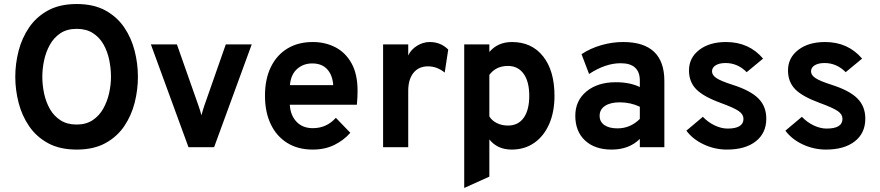

<svg xmlns="http://www.w3.org/2000/svg" viewBox="-20 -732 4376 955"><path d="M361.5 12Q277.5 12 219.2 -19.8Q161 -51.5 125 -104.2Q89 -157 72.5 -221Q56 -285 56 -350Q56 -415 72.5 -479Q89 -543 125 -595.8Q161 -648.5 219.2 -680.2Q277.5 -712 361.5 -712Q445.5 -712 503.8 -680.2Q562 -648.5 597.8 -595.8Q633.5 -543 649.8 -479Q666 -415 666 -350Q666 -285 649.8 -221Q633.5 -157 597.8 -104.2Q562 -51.5 503.8 -19.8Q445.5 12 361.5 12ZM361.5 -112.5Q408.5 -112.5 441.2 -134.5Q474 -156.5 493.8 -192Q513.5 -227.5 522.8 -269Q532 -310.5 532 -350Q532 -392 523.2 -434.2Q514.5 -476.5 494.8 -511.2Q475 -546 442.2 -567.2Q409.5 -588.5 361.5 -588.5Q313 -588.5 280.2 -566.5Q247.5 -544.5 227.8 -508.8Q208 -473 199.2 -431.2Q190.5 -389.5 190.5 -350Q190.5 -308.5 199.5 -266.5Q208.5 -224.5 228.2 -189.8Q248 -155 280.8 -133.8Q313.5 -112.5 361.5 -112.5Z M917.5 0 730.5 -511H860L967 -207Q971 -196 974.8 -183.5Q978.5 -171 982 -158.5Q989 -185.5 996.5 -207L1103 -511H1232L1045 0Z M1535.5 12Q1462 12 1408.8 -21Q1355.5 -54 1326.8 -114.2Q1298 -174.5 1298 -256Q1298 -338.5 1327.2 -398.5Q1356.5 -458.5 1409.8 -490.8Q1463 -523 1535.5 -523Q1597.5 -523 1648 -497Q1698.5 -471 1728.5 -417.2Q1758.5 -363.5 1758.5 -280.5Q1758.5 -267.5 1757.8 -248.8Q1757 -230 1755 -211H1421.5Q1424.5 -158.5 1454.8 -126.5Q1485 -94.5 1536 -94.5Q1604.5 -94.5 1650.5 -146L1722.5 -71.5Q1689.5 -34 1642.8 -11Q1596 12 1535.5 12ZM1422 -308.5H1637.5Q1634 -358.5 1607.5 -387.5Q1581 -416.5 1533 -416.5Q1489 -416.5 1458 -389.2Q1427 -362 1422 -308.5Z M1885.5 0V-511H2010.5V-456Q2024 -485.5 2054.2 -504.2Q2084.5 -523 2117.5 -523Q2172 -523 2209.5 -485.5L2192 -371Q2154 -402 2109 -402Q2062.5 -402 2036.5 -369.5Q2010.5 -337 2010.5 -279.5V0Z M2289 203V-511H2414V-473.5Q2456.5 -523 2526.5 -523Q2625 -523 2681.5 -451.5Q2738 -380 2738 -255.5Q2738 -175 2711.5 -114.8Q2685 -54.5 2637 -21.2Q2589 12 2525 12Q2454 12 2414 -38.5V146.5ZM2506.5 -107.5Q2557.5 -107.5 2585 -146.2Q2612.5 -185 2612.5 -255.5Q2612.5 -326 2584.5 -365Q2556.5 -404 2506.5 -404Q2447 -404 2414 -359.5V-153Q2427 -131.5 2451.8 -119.5Q2476.5 -107.5 2506.5 -107.5Z M3022.5 12Q2938.5 12 2890 -33.2Q2841.5 -78.5 2841.5 -156Q2841.5 -231.5 2897 -277.2Q2952.5 -323 3043 -323Q3113.5 -323 3162.5 -299V-331Q3162.5 -417.5 3067 -417.5Q2991.5 -417.5 2910 -364L2872.5 -462.5Q2916 -491.5 2970.2 -507.2Q3024.5 -523 3079.5 -523Q3284.5 -523 3284.5 -329V0H3162.5V-41Q3109 12 3022.5 12ZM3051.5 -93.5Q3115.5 -93.5 3162.5 -140.5V-201Q3116.5 -223 3062.5 -223Q3016 -223 2989.2 -205.2Q2962.5 -187.5 2962.5 -156Q2962.5 -126.5 2986 -110Q3009.5 -93.5 3051.5 -93.5Z M3595.5 12Q3535.5 12 3480.8 -13.5Q3426 -39 3394 -82L3476 -151Q3501.5 -124 3534.8 -108.2Q3568 -92.5 3599 -92.5Q3678 -92.5 3678 -141Q3678 -163 3655 -179.2Q3632 -195.5 3565 -220Q3478.5 -251.5 3442.8 -288.2Q3407 -325 3407 -381.5Q3407 -444.5 3458 -483.8Q3509 -523 3591 -523Q3705.5 -523 3775.5 -440.5L3694 -373Q3649 -418.5 3589 -418.5Q3558 -418.5 3539.8 -407.2Q3521.5 -396 3521.5 -377Q3521.5 -358.5 3543.2 -343.8Q3565 -329 3624.5 -310Q3712.5 -282 3752 -242.5Q3791.5 -203 3791.5 -142Q3791.5 -70 3739.2 -29Q3687 12 3595.5 12Z M4088 12Q4028 12 3973.2 -13.5Q3918.5 -39 3886.5 -82L3968.5 -151Q3994 -124 4027.2 -108.2Q4060.5 -92.5 4091.5 -92.5Q4170.5 -92.5 4170.5 -141Q4170.5 -163 4147.5 -179.2Q4124.5 -195.5 4057.5 -220Q3971 -251.5 3935.2 -288.2Q3899.5 -325 3899.5 -381.5Q3899.5 -444.5 3950.5 -483.8Q4001.5 -523 4083.5 -523Q4198 -523 4268 -440.5L4186.5 -373Q4141.5 -418.5 4081.5 -418.5Q4050.5 -418.5 4032.2 -407.2Q4014 -396 4014 -377Q4014 -358.5 4035.8 -343.8Q4057.5 -329 4117 -310Q4205 -282 4244.5 -242.5Q4284 -203 4284 -142Q4284 -70 4231.8 -29Q4179.5 12 4088 12Z"/></svg>

Font: Overpass
Style: Bold
Weight: 700
Designer: Delve Withrington, Dave Bailey, Thomas Jockin
Foundry: Delve Fonts LLC
Version: Version 4.000; ttfautohint (v1.8.3)